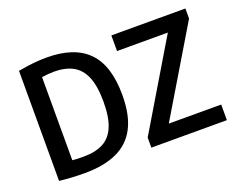

<svg xmlns="http://www.w3.org/2000/svg" viewBox="-100 -778 1184 959"><g transform="rotate(-20 492.0 -298.0)"><path d="M203 6Q171 6 137.8 4.2Q104.5 2.5 68 -1.5V-586.5Q91.5 -591 116.8 -594.5Q142 -598 168 -600Q194 -602 220.5 -602Q366.5 -602 439.2 -528Q512 -454 512 -297Q512 -191 477.5 -124.2Q443 -57.5 374.2 -25.8Q305.5 6 203 6ZM227 -73.5Q287.5 -73.5 328.8 -94.8Q370 -116 391 -165.2Q412 -214.5 412 -297Q412 -379.5 391.8 -429Q371.5 -478.5 331 -500.8Q290.5 -523 230.5 -523Q214.5 -523 198 -521.5Q181.5 -520 165.5 -517.5V-76Q183.5 -74 198 -73.8Q212.5 -73.5 227 -73.5ZM558 0V-53.5L842.5 -529.5L845.5 -512H562V-595H955.5V-541.5L670.5 -65.5L667.5 -83H959.5V0Z"/></g></svg>

Font: Encode Sans SC Condensed Medium
Style: Regular
Weight: 500
Width: 3
Designer: Multiple Designers
Foundry: Impallari Type
Version: Version 3.002